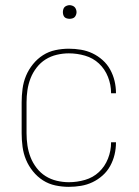

<svg xmlns="http://www.w3.org/2000/svg" viewBox="-20 -717 540 745"><path d="M247 8Q221 8 195 2.5Q169 -3 147 -17Q125 -31 108 -52Q91 -73 81 -97Q71 -121 67.5 -147.5Q64 -174 64 -200V-320Q64 -346 67.5 -372.5Q71 -399 81 -423Q91 -447 108 -468Q125 -489 147 -503Q169 -517 195 -522.5Q221 -528 247 -528Q271 -528 294.5 -524Q318 -520 339 -510Q360 -500 378 -484Q396 -468 407.5 -447Q419 -426 424.5 -403Q430 -380 430 -356V-355H411V-356Q411 -388 399 -418.5Q387 -449 364 -470.5Q341 -492 310 -501Q279 -510 247 -510Q224 -510 200.5 -504.5Q177 -499 157 -486.5Q137 -474 122 -454.5Q107 -435 98.5 -413Q90 -391 86.5 -367.5Q83 -344 83 -320V-200Q83 -176 86.5 -152.5Q90 -129 98.5 -107Q107 -85 122 -65.5Q137 -46 157 -33.5Q177 -21 200.5 -15.5Q224 -10 247 -10Q279 -10 310 -19Q341 -28 364 -49.5Q387 -71 399 -101.5Q411 -132 411 -164V-165H430V-164Q430 -140 424.5 -117Q419 -94 407.5 -73Q396 -52 378 -36Q360 -20 339 -10Q318 0 294.5 4Q271 8 247 8ZM250 -644Q245 -644 239.5 -645.5Q234 -647 230.5 -650.5Q227 -654 225.5 -659.5Q224 -665 224 -670Q224 -675 225.5 -680.5Q227 -686 230.5 -689.5Q234 -693 239.5 -695Q245 -697 250 -697Q255 -697 260.5 -695Q266 -693 269.5 -689.5Q273 -686 275 -680.5Q277 -675 277 -670Q277 -665 275 -659.5Q273 -654 269.5 -650.5Q266 -647 260.5 -645.5Q255 -644 250 -644Z"/></svg>

Font: Iosevka Thin
Style: Regular
Weight: 100
Monospace: yes
Designer: Belleve Invis
Foundry: Belleve Invis
Version: Version 32.5.0; ttfautohint (v1.8.4)